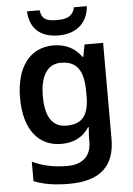

<svg xmlns="http://www.w3.org/2000/svg" viewBox="-64 -805 754 1092"><g transform="rotate(-5 313.0 -259.0)"><path d="M474 -758H400C390 -706 351 -694 302 -694C243 -694 213 -702 204 -758H132C137 -664 191 -606 301 -606C406 -606 467 -667 474 -758ZM263 -552C132 -552 50 -448 50 -270C50 -91 131 10 262 10C336 10 388 -20 421 -71H425C423 -53 421 -20 421 -3V13C421 92 372 138 286 138C205 138 142 123 85 96V207C141 230 205 240 287 240C465 240 548 160 548 6V-542H442L429 -473H424C389 -523 336 -552 263 -552ZM298 -450C390 -450 428 -395 428 -272V-250C428 -140 391 -91 300 -91C220 -91 180 -150 180 -269C180 -386 222 -450 298 -450Z"/></g></svg>

Font: Noto Sans Khmer UI SemiBold
Style: Regular
Weight: 600
Designer: Danh Hong and the Monotype Design Team
Foundry: Monotype Imaging Inc.
Version: Version 2.002